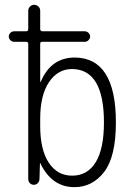

<svg xmlns="http://www.w3.org/2000/svg" viewBox="-20 -770 540 800"><path d="M147.5 -275.4V-245.1Q147.5 -146.5 183.1 -92.3Q218.8 -38.1 280.3 -38.1Q344.7 -38.1 378.9 -94.2Q413.1 -150.4 413.1 -259.8Q413.1 -481.4 280.3 -482.4Q220.7 -482.4 184.1 -427.7Q147.5 -373 147.5 -275.4ZM39.1 -595.7Q30.3 -595.7 23.4 -602.5Q16.6 -609.4 16.6 -618.2Q16.6 -627 23.4 -633.3Q30.3 -639.6 39.1 -639.6H88.9Q97.7 -639.6 97.7 -649.4V-724.6Q97.7 -735.4 105 -742.7Q112.3 -750 122.1 -750Q131.8 -750 139.6 -743.2Q147.5 -736.3 147.5 -724.6V-649.4Q147.5 -640.6 156.2 -639.6H333Q341.8 -639.6 348.6 -633.3Q355.5 -627 355.5 -618.2Q355.5 -609.4 348.6 -602.5Q341.8 -595.7 333 -595.7H156.2Q147.5 -595.7 147.5 -587.9V-429.7Q147.5 -428.7 148.4 -428.7Q150.4 -428.7 150.4 -430.7Q192.4 -529.3 290 -530.3Q462.9 -530.3 462.9 -259.8Q462.9 -117.2 414.1 -53.7Q365.2 9.8 290 9.8Q196.3 9.8 148.4 -88.9Q148.4 -90.8 147.5 -90.8Q146.5 -90.8 146.5 -89.8L144.5 -24.4Q144.5 -14.6 137.7 -7.3Q130.9 0 121.1 0Q111.3 0 104.5 -6.8Q97.7 -13.7 97.7 -24.4V-587.9Q97.7 -595.7 88.9 -595.7Z"/></svg>

Font: Rounded-X Mgen+ 1m light
Style: Regular
Weight: 200
Designer: [Source Han Sans]
Ryoko NISHIZUKA  (kana & ideographs); Paul D. Hunt (Latin, Greek & Cyrillic); Wenlong ZHANG  (bopomofo
Version: Version 1.059.20150602